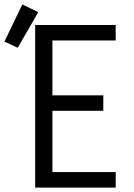

<svg xmlns="http://www.w3.org/2000/svg" viewBox="-87 -848 607 868"><path d="M72 0V-735H436V-665H150V-417H380V-347H150V-70H436V0ZM-7 -632 -67 -660 14 -828 86 -793Z"/></svg>

Font: Iosevka SS04
Style: Regular
Weight: 400
Monospace: yes
Designer: Belleve Invis
Foundry: Belleve Invis
Version: Version 19.0.0; ttfautohint (v1.8.4)